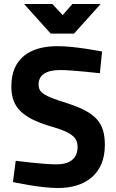

<svg xmlns="http://www.w3.org/2000/svg" viewBox="-20 -934 584 965"><path d="M352 -765 486 -914H344L295 -858L243 -914H101L235 -765ZM493 -675C493 -675 360 -702 269 -702C131 -702 37 -641 37 -500C37 -391 95 -339 248 -295C346 -267 370 -238 370 -196C370 -143 338 -108 264 -108C193 -108 59 -126 59 -126L45 -19C45 -19 179 11 272 11C406 11 507 -57 507 -205C507 -318 462 -369 315 -416C201 -452 174 -467 174 -510C174 -555 209 -582 283 -582C341 -582 482 -566 482 -566L493 -675Z"/></svg>

Font: RazerF5
Style: Bold
Weight: 700
Foundry: Razer Inc.
Version: Version 2